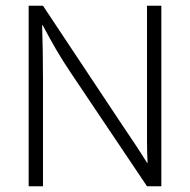

<svg xmlns="http://www.w3.org/2000/svg" viewBox="-20 -650 663 670"><path d="M80 -630H130L405 -216Q428 -182 450 -149Q472 -116 493 -82H495Q493 -120 493 -159Q493 -198 493 -236V-630H543V0H493L227 -396Q200 -436 175.5 -478Q151 -520 129 -562H127Q130 -469 130 -376V0H80Z"/></svg>

Font: Mukta Malar ExtraLight
Style: Regular
Weight: 275
Designer: Aadarsh Rajan, Girish Dalvi, Yashodeep Gholap
Foundry: Ek Type
Version: Version 2.538;PS 1.000;hotconv 16.6.51;makeotf.lib2.5.65220;